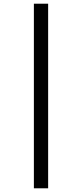

<svg xmlns="http://www.w3.org/2000/svg" viewBox="-20 -852 441 1037"><path d="M163 -832V165H240V-832Z"/></svg>

Font: Noto Sans Gurmukhi UI ExtraCondensed Medium
Style: Regular
Weight: 500
Width: 2
Designer: Jelle Bosma - Monotype Design Team
Foundry: Monotype Imaging Inc.
Version: Version 2.004